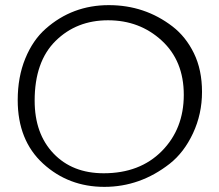

<svg xmlns="http://www.w3.org/2000/svg" viewBox="-20 -708 855 748"><path d="M641 -70Q526 20 386.5 20Q247 20 148 -70.5Q49 -161 49 -318Q49 -408 78.5 -480Q108 -552 158 -596Q262 -688 404 -688Q544 -688 652 -605Q704 -565 735.5 -500.5Q767 -436 767 -350Q767 -264 732 -189Q697 -114 641 -70ZM115 -316Q115 -187 188.5 -110Q262 -33 384 -33Q525 -33 610.5 -119.5Q696 -206 696 -338.5Q696 -471 610 -550Q524 -629 401 -629Q278 -629 196.5 -548.5Q115 -468 115 -316Z"/></svg>

Font: Handlee
Style: Regular
Weight: 400
Designer: Joe Prince
Foundry: Joe Prince
Version: Version 1.001